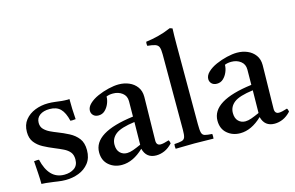

<svg xmlns="http://www.w3.org/2000/svg" viewBox="-95 -987 1892 1230"><g transform="rotate(-15 851.0 -371.5)"><path d="M73 -158Q88 -92 121 -57.5Q154 -23 206 -23Q245 -23 272 -41.5Q299 -60 299 -100Q299 -130 284.5 -148Q270 -166 244.5 -178.5Q219 -191 187 -204Q150 -219 117.5 -236.5Q85 -254 64.5 -280.5Q44 -307 44 -349Q44 -397 69.5 -428.5Q95 -460 135.5 -476Q176 -492 222 -492Q245 -492 268 -489Q291 -486 293 -486Q313 -483 330 -482.5Q347 -482 348 -482Q349 -482 352.5 -482Q356 -482 362 -483Q362 -451 363 -418Q364 -385 367 -348Q366 -348 363 -348Q354 -347 346.5 -346.5Q339 -346 332 -347Q319 -403 293.5 -428.5Q268 -454 222 -454Q181 -454 156.5 -436Q132 -418 132 -386Q132 -360 148 -343.5Q164 -327 187 -316Q210 -305 231 -297Q270 -282 305.5 -263.5Q341 -245 363.5 -216Q386 -187 386 -138Q386 -86 359.5 -52.5Q333 -19 292 -3.5Q251 12 206 12Q180 12 154.5 8Q129 4 127 4Q125 4 110.5 2Q96 0 78.5 -2Q61 -4 48 -4Q48 -35 45.5 -73Q43 -111 40 -157Q42 -157 45 -157Q54 -158 60.5 -158.5Q67 -159 73 -158Z M807 10Q741 10 724 -56Q653 12 579 12Q528 12 492.5 -18.5Q457 -49 457 -103Q457 -235 726 -269Q726 -293 726.5 -318Q727 -343 727 -371Q727 -406 701.5 -425.5Q676 -445 640 -445Q614 -445 596 -437Q596 -414 586 -390Q576 -366 558.5 -349.5Q541 -333 516 -333Q494 -333 481.5 -345.5Q469 -358 469 -376Q469 -400 491.5 -421.5Q514 -443 549 -458.5Q584 -474 622 -483Q660 -492 690 -492Q727 -492 758.5 -478.5Q790 -465 809.5 -438.5Q829 -412 829 -373Q829 -349 828 -310.5Q827 -272 826.5 -228.5Q826 -185 825 -146Q824 -107 824 -83Q824 -51 852 -51Q870 -51 907 -63Q911 -58 912.5 -52Q914 -46 915 -41Q890 -14 862.5 -2Q835 10 807 10ZM724 -83 726 -233Q634 -221 599.5 -194Q565 -167 565 -125Q565 -90 583.5 -71.5Q602 -53 630 -53Q648 -53 670.5 -61Q693 -69 724 -83Z M1188 1Q1159 1 1129 0Q1099 -1 1062 -1Q1025 -1 996 0Q967 1 937 1Q934 -15 937 -30Q971 -32 987 -36.5Q1003 -41 1008 -56Q1013 -71 1013 -104V-605Q1013 -636 1007.5 -651.5Q1002 -667 984.5 -673.5Q967 -680 932 -683Q929 -696 932 -710Q972 -715 1014 -725.5Q1056 -736 1100 -755L1117 -749Q1116 -727 1115.5 -699Q1115 -671 1115 -638V-114Q1115 -75 1119.5 -58Q1124 -41 1139.5 -36.5Q1155 -32 1188 -30Q1190 -15 1188 1Z M1592 10Q1526 10 1509 -56Q1438 12 1364 12Q1313 12 1277.5 -18.5Q1242 -49 1242 -103Q1242 -235 1511 -269Q1511 -293 1511.5 -318Q1512 -343 1512 -371Q1512 -406 1486.5 -425.5Q1461 -445 1425 -445Q1399 -445 1381 -437Q1381 -414 1371 -390Q1361 -366 1343.5 -349.5Q1326 -333 1301 -333Q1279 -333 1266.5 -345.5Q1254 -358 1254 -376Q1254 -400 1276.5 -421.5Q1299 -443 1334 -458.5Q1369 -474 1407 -483Q1445 -492 1475 -492Q1512 -492 1543.5 -478.5Q1575 -465 1594.5 -438.5Q1614 -412 1614 -373Q1614 -349 1613 -310.5Q1612 -272 1611.5 -228.5Q1611 -185 1610 -146Q1609 -107 1609 -83Q1609 -51 1637 -51Q1655 -51 1692 -63Q1696 -58 1697.5 -52Q1699 -46 1700 -41Q1675 -14 1647.5 -2Q1620 10 1592 10ZM1509 -83 1511 -233Q1419 -221 1384.5 -194Q1350 -167 1350 -125Q1350 -90 1368.5 -71.5Q1387 -53 1415 -53Q1433 -53 1455.5 -61Q1478 -69 1509 -83Z"/></g></svg>

Font: Tiro Telugu
Style: Regular
Weight: 400
Designer: Telugu: John Hudson & Fiona Ross. Latin: John Hudson.
Foundry: Tiro Typeworks Ltd.
Version: Version 1.52